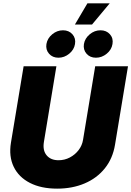

<svg xmlns="http://www.w3.org/2000/svg" viewBox="-20 -1126 790 1155"><path d="M323.7 8.8Q227.5 8.8 160.2 -25.6Q92.8 -60.1 62.5 -122.6Q32.2 -185.1 45.9 -268.1L122.1 -727.5H319.3L244.1 -272Q235.8 -221.2 260.5 -191.7Q285.2 -162.1 332 -162.1Q368.7 -162.1 400.1 -178.7Q431.6 -195.3 452.9 -223.1Q474.1 -251 479.5 -284.7L552.7 -727.5H750L671.9 -255.4Q658.2 -172.4 610.4 -113Q562.5 -53.7 488.8 -22.5Q415 8.8 323.7 8.8ZM331.5 -778.8Q295.9 -778.8 274.9 -803Q253.9 -827.1 259.3 -861.3Q265.1 -895.5 294.2 -919.7Q323.2 -943.8 358.9 -943.8Q394.5 -943.8 415.8 -919.7Q437 -895.5 431.2 -861.3Q425.8 -827.1 396.5 -803Q367.2 -778.8 331.5 -778.8ZM557.1 -778.8Q521.5 -778.8 500.5 -803Q479.5 -827.1 484.9 -861.3Q490.7 -895.5 519.8 -919.7Q548.8 -943.8 584.5 -943.8Q620.1 -943.8 641.4 -919.7Q662.6 -895.5 656.7 -861.3Q651.4 -827.1 622.1 -803Q592.8 -778.8 557.1 -778.8ZM430.7 -978.5 505.9 -1106H640.1L533.7 -978.5Z"/></svg>

Font: Inter Black
Style: Italic
Weight: 900
Italic angle: -9.39999°
Designer: Rasmus Andersson
Foundry: rsms
Version: Version 4.000;git-a52131595